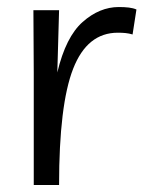

<svg xmlns="http://www.w3.org/2000/svg" viewBox="-20 -526 416 546"><path d="M357 -428Q347 -431 337 -432Q327 -433 315 -433Q228 -433 188 -330.5Q148 -228 148 0H76V-319L75 -497H148L143 -320Q167 -421 215 -463.5Q263 -506 318 -506Q334 -506 346.5 -504.5Q359 -503 368 -499Z"/></svg>

Font: LivvicRegular
Style: Regular
Weight: 400
Designer: Jacques Le Bailly, Baron von Fonthausen
Version: Version 1.001; ttfautohint (v1.8.2)